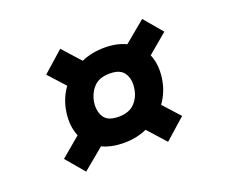

<svg xmlns="http://www.w3.org/2000/svg" viewBox="-83 -646 817 698"><g transform="rotate(-20 325.0 -297.0)"><path d="M142 -71 82 -142 158 -206Q141 -246 148 -297Q155 -348 184 -388L126 -452L206 -523L268 -454Q309 -472 358 -472Q406 -472 441 -455L523 -523L583 -452L507 -388Q524 -348 517 -297Q510 -246 481 -206L539 -142L459 -71L397 -140Q356 -122 308 -122Q260 -122 224 -139ZM322 -218Q363 -218 384.5 -241Q406 -264 410 -297Q415 -330 400 -353.5Q385 -377 344 -377Q302 -377 281 -353.5Q260 -330 255 -297Q251 -264 265.5 -241Q280 -218 322 -218Z"/></g></svg>

Font: Host Grotesk ExtraBold
Style: Italic
Weight: 800
Italic angle: -8°
Designer: Doğukan Karapınar
Foundry: Element Type
Version: Version 1.003; ttfautohint (v1.8.4.7-5d5b)